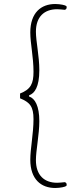

<svg xmlns="http://www.w3.org/2000/svg" viewBox="-20 -766 382 957"><path d="M255 171C281 171 306 165 310 161C314 158 314 145 303 142C292 143 276 145 265 145C200 145 159 107 159 32C159 -16 176 -96 176 -162C176 -238 154 -276 125 -285V-291C152 -300 176 -332 176 -416C176 -487 159 -560 159 -608C159 -682 200 -720 265 -720C276 -720 292 -718 303 -717C314 -720 314 -733 310 -736C306 -740 281 -746 255 -746C185 -746 131 -703 131 -604C131 -550 147 -482 147 -408C147 -350 134 -321 80 -300V-276C129 -256 147 -235 147 -172C147 -101 131 -24 131 30C131 128 185 171 255 171Z"/></svg>

Font: Arima Koshi Thin
Style: Regular
Weight: 250
Designer: Joana Correia and Natanael Gama
Foundry: NDISCOVER
Version: Version 1.019;PS 001.019;hotconv 1.0.88;makeotf.lib2.5.64775